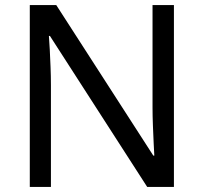

<svg xmlns="http://www.w3.org/2000/svg" viewBox="-20 -734 800 754"><path d="M663 0H558L176 -593H172Q174 -570 175.5 -538.5Q177 -507 178.5 -471.5Q180 -436 180 -399V0H97V-714H201L582 -123H586Q585 -139 583.5 -171Q582 -203 580.5 -241Q579 -279 579 -311V-714H663Z"/></svg>

Font: Noto Sans Lao UI
Style: Regular
Weight: 400
Designer: Monotype Design Team
Foundry: Monotype Imaging Inc.
Version: Version 2.000